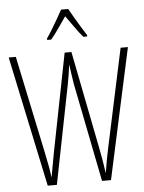

<svg xmlns="http://www.w3.org/2000/svg" viewBox="-62 -998 786 1046"><g transform="rotate(-5 331.0 -474.5)"><path d="M657 -714 502 0H453L346 -539Q342 -565 338.5 -587.5Q335 -610 330 -648Q326 -614 322 -591Q318 -568 313 -540L206 0H156L5 -714H44L157 -176Q167 -129 173 -95Q179 -61 181 -43Q187 -79 194.5 -118.5Q202 -158 205 -176L311 -714H348L454 -176Q461 -140 466 -110.5Q471 -81 477 -40Q483 -78 489 -111.5Q495 -145 502 -176L617 -714ZM351 -949Q364 -925 382 -894.5Q400 -864 416.5 -837.5Q433 -811 441 -799V-791H420Q399 -815 375.5 -848.5Q352 -882 331 -911Q312 -884 288 -849Q264 -814 244 -791H222V-799Q234 -816 250.5 -843Q267 -870 283.5 -898.5Q300 -927 312 -949Z"/></g></svg>

Font: Noto Sans Arabic UI XCn XLt
Style: Regular
Weight: 200
Width: 2
Designer: Monotype Design Team, Nadine Chahine and Nizar Qandah
Foundry: Monotype Imaging Inc.
Version: Version 2.010; ttfautohint (v1.8.4.7-5d5b)